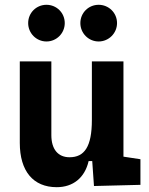

<svg xmlns="http://www.w3.org/2000/svg" viewBox="-20 -775 626 805"><path d="M217.8 9.8C286.1 9.8 335.4 -29.3 351.6 -99.6H366.7L374 4.9L568.8 0V-107.4L497.6 -118.2V-517.6H365.2V-272C365.2 -159.2 333.5 -115.7 271.5 -115.7C223.6 -115.7 195.3 -148.9 195.3 -208.5V-517.6H63V-175.8C63 -57.6 119.1 9.8 217.8 9.8ZM393.6 -601.1C436 -601.1 470.7 -635.7 470.7 -678.2C470.7 -721.2 436 -754.9 393.6 -754.9C351.1 -754.9 316.9 -721.2 316.9 -678.2C316.9 -635.7 351.1 -601.1 393.6 -601.1ZM174.8 -601.1C217.3 -601.1 251.5 -635.7 251.5 -678.2C251.5 -721.2 217.3 -754.9 174.8 -754.9C132.3 -754.9 98.1 -721.2 98.1 -678.2C98.1 -635.7 132.3 -601.1 174.8 -601.1Z"/></svg>

Font: Cascadia Code
Style: Bold
Weight: 700
Monospace: yes
Designer: Aaron Bell
Foundry: Saja Typeworks
Version: Version 2404.023